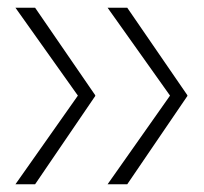

<svg xmlns="http://www.w3.org/2000/svg" viewBox="-20 -566 528 498"><path d="M310 -546 466 -319V-317L310 -88H259L421 -318L259 -546ZM71 -546 227 -319V-317L71 -88H20L182 -318L20 -546Z"/></svg>

Font: Matangi Light
Style: Regular
Weight: 300
Designer: Prashant Pant
Foundry: The Graphic Ant
Version: Version 3.002